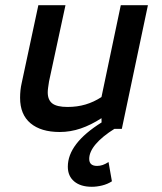

<svg xmlns="http://www.w3.org/2000/svg" viewBox="-20 -494 620 736"><path d="M332 222Q289 222 264.5 201.5Q240 181 240 145Q240 56 370 -25L420 -1Q372 29 347 58.5Q322 88 322 115Q322 142 352 142Q363 142 373.5 138.5Q384 135 396 127L409 201Q392 212 371.5 217Q351 222 332 222ZM209 12Q137 12 97 -21.5Q57 -55 57 -119Q57 -134 58.5 -148Q60 -162 63 -175L127 -474H231L168 -182Q166 -169 164.5 -158.5Q163 -148 163 -140Q163 -111 180.5 -97.5Q198 -84 239 -84Q276 -84 308 -93.5Q340 -103 369 -122L443 -474H547L447 0H370L369 -41Q329 -15 289.5 -1.5Q250 12 209 12Z"/></svg>

Font: Sometype Mono SemiBold
Style: Italic
Weight: 600
Italic angle: -12°
Designer: Ryoichi Tsunekawa
Foundry: Dharma Type
Version: Version 1.001